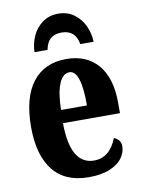

<svg xmlns="http://www.w3.org/2000/svg" viewBox="-87 -822 658 892"><g transform="rotate(-10 242.5 -376.5)"><path d="M35 -265Q35 -404 91 -476.5Q147 -549 250 -549Q346 -549 399.5 -486.5Q453 -424 453 -307V-258H184Q185 -158 213.5 -110Q242 -62 297 -62Q371 -62 405 -149Q419 -144 428 -133Q437 -122 437 -105Q437 -77 418.5 -50.5Q400 -24 360 -7Q320 10 260 10Q148 10 91.5 -61.5Q35 -133 35 -265ZM308 -320Q309 -399 295.5 -442.5Q282 -486 254 -486Q223 -486 205 -442.5Q187 -399 186 -320ZM250 -763Q293 -763 324.5 -740Q356 -717 372.5 -681Q389 -645 390 -606H327Q316 -674 250 -674Q184 -674 173 -606H111Q112 -645 128 -681Q144 -717 175.5 -740Q207 -763 250 -763Z"/></g></svg>

Font: Noto Serif CondExtraBold
Style: Regular
Weight: 800
Width: 3
Designer: Monotype Design Team
Foundry: Monotype Imaging Inc.
Version: Version 1.001